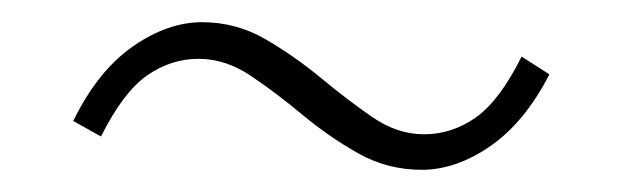

<svg xmlns="http://www.w3.org/2000/svg" viewBox="-20 -450 561 173"><path d="M360 -297Q329 -297 302.5 -312Q276 -327 252 -347Q228 -367 205.5 -382Q183 -397 159 -397Q134 -397 112.5 -382Q91 -367 71 -327L46 -341Q68 -386 99.5 -408Q131 -430 162 -430Q193 -430 219.5 -414.5Q246 -399 269.5 -379.5Q293 -360 315.5 -344.5Q338 -329 362 -329Q387 -329 408.5 -344Q430 -359 450 -399L475 -383Q453 -340 422 -318.5Q391 -297 360 -297Z"/></svg>

Font: Noto Sans HK Thin
Style: Regular
Weight: 100
Designer: Ryoko NISHIZUKA 西塚涼子 (kana, bopomofo & ideographs); Paul D. Hunt (Latin, Greek & Cyrillic); Sandoll Communications 산돌커뮤니
Foundry: Adobe
Version: Version 2.004-H2;hotconv 1.0.118;makeotfexe 2.5.65603